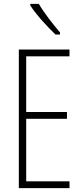

<svg xmlns="http://www.w3.org/2000/svg" viewBox="-20 -969 425 989"><path d="M180 -949H136V-941C167 -892 227 -828 266 -791H289V-802C252 -846 212 -895 180 -949ZM338 0V-35H115V-357H325V-392H115V-679H338V-714H77V0Z"/></svg>

Font: Noto Sans Ethiopic ExtraCondensed ExtraLight
Style: Regular
Weight: 200
Width: 2
Designer: Monotype Design Team
Foundry: Monotype Imaging Inc.
Version: Version 2.102